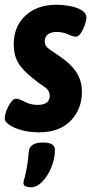

<svg xmlns="http://www.w3.org/2000/svg" viewBox="-25 -551 398 811"><path d="M139 8Q100 8 67 -1Q34 -10 14.5 -23.5Q-5 -37 -5 -50Q-5 -65 2.5 -84.5Q10 -104 21 -119Q32 -134 42 -134Q56 -134 79.5 -121Q103 -108 134 -108Q185 -108 185 -146Q185 -169 164 -183Q143 -197 119 -216Q70 -254 51.5 -286.5Q33 -319 33 -364Q33 -439 82.5 -485Q132 -531 214 -531Q240 -531 270 -525.5Q300 -520 321 -507Q342 -494 340 -473Q339 -462 332.5 -443.5Q326 -425 316 -410.5Q306 -396 296 -396Q284 -396 262.5 -406Q241 -416 214 -416Q191 -416 177.5 -406Q164 -396 164 -376Q164 -356 183.5 -343Q203 -330 226 -314Q276 -280 298.5 -244.5Q321 -209 321 -163Q321 -90 273.5 -41Q226 8 139 8ZM106 240Q94 240 84 236.5Q74 233 74 222Q74 216 76 210Q78 204 81 192Q84 180 88.5 155.5Q93 131 97 86Q99 70 113.5 60.5Q128 51 157 51Q207 51 207 82Q207 119 192 155.5Q177 192 154 216Q131 240 106 240Z"/></svg>

Font: Asap Condensed
Style: Bold Italic
Weight: 700
Width: 3
Italic angle: -6°
Designer: Pablo Cosgaya
Foundry: Omnibus-Type
Version: Version 3.001; ttfautohint (v1.8.4.7-5d5b)